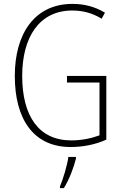

<svg xmlns="http://www.w3.org/2000/svg" viewBox="-20 -745 630 986"><path d="M324 -355V-321H491V-50C451 -35 400 -24 346 -24C178 -24 94 -151 94 -355C94 -553 181 -691 351 -691C401 -691 451 -680 502 -649L519 -680C465 -712 411 -725 352 -725C158 -725 56 -572 56 -355C56 -137 149 10 343 10C404 10 470 -2 526 -28V-355ZM370 70V61H331C326 102 303 178 288 212V221H308C336 176 358 117 370 70Z"/></svg>

Font: Noto Sans Bengali Condensed ExtraLight
Style: Regular
Weight: 200
Width: 3
Designer: Joana Ranito - Universal Thirst; Jelle Bosma - Monotype Design Team
Foundry: Universal Thirst ehf.
Version: Version 3.000